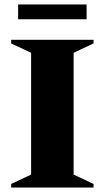

<svg xmlns="http://www.w3.org/2000/svg" viewBox="-20 -838 468 858"><path d="M30 0V-16L119 -58V-602L30 -644V-660H398V-644L309 -602V-58L398 -16V0ZM61 -752V-818H367V-752Z"/></svg>

Font: Spectral ExtraBold
Style: Regular
Weight: 800
Designer: Jean-Baptiste Levee
Foundry: Production Type
Version: Version 2.001